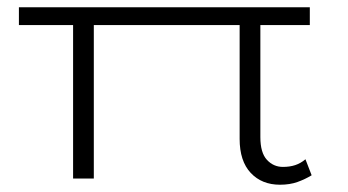

<svg xmlns="http://www.w3.org/2000/svg" viewBox="-20 -491 956 528"><path d="M32 -422V-471H832V-422ZM750 17Q700 17 669.5 -15.5Q639 -48 639 -109V-471H696V-114Q696 -71 714 -51.5Q732 -32 758 -32Q777 -32 792 -37Q807 -42 820 -53L837 -9Q819 2 798 9.5Q777 17 750 17ZM181 0V-471H238V0Z"/></svg>

Font: BioRhyme SemiExpanded Light
Style: Regular
Weight: 300
Width: 6
Designer: Aoife Mooney
Foundry: Aoife Mooney Type
Version: Version 1.600;gftools[0.9.33]